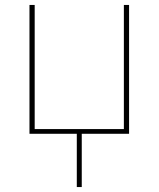

<svg xmlns="http://www.w3.org/2000/svg" viewBox="-20 -540 640 775"><path d="M290 215V0H99V-520H120V-19H480V-520H501V0H310V215Z"/></svg>

Font: Iosevka SS04 Thin Extended
Style: Regular
Weight: 100
Width: 7
Monospace: yes
Designer: Belleve Invis
Foundry: Belleve Invis
Version: Version 19.0.0; ttfautohint (v1.8.4)